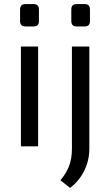

<svg xmlns="http://www.w3.org/2000/svg" viewBox="-20 -714 538 937"><path d="M166 -487V0H82V-487ZM144 -694Q170 -694 170 -668V-611Q170 -585 144 -585H104Q78 -585 78 -611V-668Q78 -694 104 -694ZM416 -487V12Q416 51 404.5 86.5Q393 122 372 151.5Q351 181 322 203L275 166Q304 131 317.5 95Q331 59 331 12V-487ZM394 -694Q419 -694 419 -668V-611Q419 -585 394 -585H354Q328 -585 328 -611V-668Q328 -694 354 -694Z"/></svg>

Font: Exo 2
Style: Regular
Weight: 400
Designer: Natanael Gama
Foundry: Natanael Gama
Version: Version 2.010